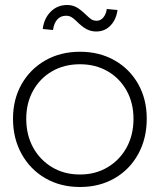

<svg xmlns="http://www.w3.org/2000/svg" viewBox="-20 -738 639 768"><path d="M32 -263Q32 -341 66.5 -401.5Q101 -462 161.5 -496.5Q222 -531 300 -531Q378 -531 438.5 -496.5Q499 -462 533 -401.5Q567 -341 567 -263Q567 -184 533 -122Q499 -60 438.5 -25Q378 10 300 10Q222 10 161.5 -25Q101 -60 66.5 -122Q32 -184 32 -263ZM514 -263Q514 -326 486.5 -375.5Q459 -425 410.5 -453Q362 -481 300 -481Q237 -481 188.5 -453Q140 -425 112.5 -375.5Q85 -326 85 -263Q85 -198 112.5 -148Q140 -98 188.5 -69Q237 -40 300 -40Q362 -40 410.5 -69Q459 -98 486.5 -148Q514 -198 514 -263ZM284 -655Q274 -665 265 -670Q256 -675 244 -675Q223 -675 209.5 -660.5Q196 -646 192 -618L151 -622Q156 -664 182.5 -691Q209 -718 249 -718Q268 -718 284 -710Q300 -702 324 -679Q334 -669 343.5 -662Q353 -655 367 -655Q383 -655 394 -669Q405 -683 407 -702L450 -698Q447 -674 436 -654.5Q425 -635 407 -623.5Q389 -612 365 -612Q344 -612 326 -621.5Q308 -631 284 -655Z"/></svg>

Font: Mach ExtraLight
Style: Regular
Weight: 250
Version: Version 1.002